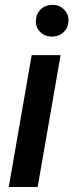

<svg xmlns="http://www.w3.org/2000/svg" viewBox="-20 -749 294 769"><path d="M123.5 -663.6C123.5 -646 129.9 -631.3 142.1 -619.6C154.3 -608.4 169.4 -602.5 186.5 -602.5C187.5 -602.5 188.5 -602.5 189.5 -602.5C208.5 -603 224.1 -609.4 236.3 -621.6C248.5 -633.8 254.4 -648.9 254.4 -667.5C254.4 -685.1 248 -699.7 235.8 -711.9C223.6 -723.6 209 -729.5 191.4 -729.5C190.4 -729.5 189.5 -729.5 188.5 -729.5C168.5 -729 152.8 -722.2 141.1 -709.5C129.4 -696.8 123.5 -681.6 123.5 -663.6ZM222.7 -528.3H106.9L15.1 0H130.9Z"/></svg>

Font: Roboto Medium
Style: Italic
Weight: 500
Italic angle: -12°
Designer: Google
Version: Version 2.137; 2017